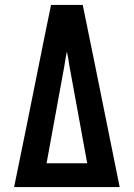

<svg xmlns="http://www.w3.org/2000/svg" viewBox="-20 -755 540 775"><path d="M37 0 87 -245 161 -613 186 -735H314L364 -490L463 0ZM168 -96H332L260 -490Q258 -504 255.5 -518.5Q253 -533 250 -547Q247 -533 244.5 -518.5Q242 -504 240 -490Z"/></svg>

Font: Iosevka Custom
Style: Bold
Weight: 700
Monospace: yes
Designer: Belleve Invis
Foundry: Belleve Invis
Version: Version 30.3.3; ttfautohint (v1.8.3)